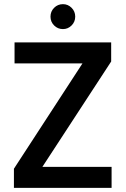

<svg xmlns="http://www.w3.org/2000/svg" viewBox="-20 -904 605 924"><path d="M47 0V-92L377 -599H50V-700H515V-608L184 -101H517V0ZM283 -764Q258 -764 240.5 -781.5Q223 -799 223 -824Q223 -849 240.5 -866.5Q258 -884 283 -884Q307 -884 324.5 -866.5Q342 -849 342 -824Q342 -799 324.5 -781.5Q307 -764 283 -764Z"/></svg>

Font: DM Sans 17pt SemiBold
Style: Regular
Weight: 600
Version: Version 4.004;gftools[0.9.30]